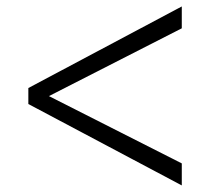

<svg xmlns="http://www.w3.org/2000/svg" viewBox="-20 -663 681 592"><path d="M67.4 -342.3 540.5 -91.3V-159.2L130.9 -366.7L540.5 -575.7V-643.1L67.4 -391.6Z"/></svg>

Font: Merriweather
Style: Light
Weight: 250
Designer: Eben Sorkin ( eben@eyebytes.com )
Foundry: Sorkin Type Co.
Version: Version 1.003